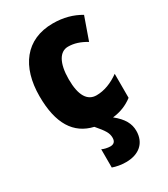

<svg xmlns="http://www.w3.org/2000/svg" viewBox="-197 -653 859 983"><g transform="rotate(-30 232.5 -161.5)"><path d="M253 97C253 120 241 130 221 130C206 130 184 125 173 119V227C196 235 222 240 251 240C328 240 376 198 376 127C376 85 357 48 307 8C353 3 392 -13 426 -39V-181C383 -150 337 -132 291 -132C238 -132 208 -178 208 -274C208 -370 239 -421 288 -421C324 -421 357 -410 394 -388L441 -521C395 -548 343 -563 280 -563C119 -563 35 -447 35 -274C35 -111 92 -23 200 2C240 49 253 68 253 97Z"/></g></svg>

Font: Noto Sans Condensed Black
Style: Regular
Weight: 900
Width: 3
Designer: Monotype Design Team
Foundry: Monotype Imaging Inc.
Version: Version 2.013